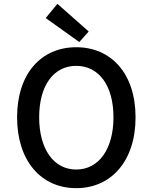

<svg xmlns="http://www.w3.org/2000/svg" viewBox="-20 -967 794 1000"><path d="M218 -873 393 -748 442 -803 279 -947ZM377 13C559 13 686 -128 686 -356C686 -584 559 -721 377 -721C195 -721 69 -584 69 -356C69 -128 195 13 377 13ZM377 -84C260 -84 184 -190 184 -356C184 -523 260 -624 377 -624C494 -624 571 -523 571 -356C571 -190 494 -84 377 -84Z"/></svg>

Font: Spoqa Han Sans Neo Medium
Style: Regular
Weight: 500
Designer: [Spoqa Han Sans Neo] Dong-huui Kim ___ Younghwa Kang ___ Yujin Lee ___ [Noto Sans] Ryoko NISHIZUKA ____ (kana & ideograp
Foundry: Spoqa (http://www.spoqa-han-sans.com)
Version: Version 1.100;hotconv 1.0.109;makeotfexe 2.5.65596